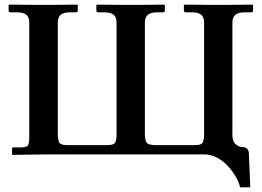

<svg xmlns="http://www.w3.org/2000/svg" viewBox="-20 -666 1129 827"><path d="M229 -569V-88Q229 -66 234.5 -53.5Q240 -41 268 -41H440Q469 -41 475.5 -51Q482 -61 482 -88V-569Q482 -592 469.5 -602.5Q457 -613 427 -613H403Q395 -613 395 -621V-645L397 -646Q397 -646 414.5 -646Q432 -646 457.5 -645.5Q483 -645 508 -645Q533 -645 548 -645Q562 -645 585 -645Q608 -645 631.5 -645.5Q655 -646 671.5 -646Q688 -646 688 -646L690 -645V-621Q690 -613 683 -613H659Q628 -613 616 -601.5Q604 -590 604 -569V-88Q604 -61 612 -51Q620 -41 652 -41H820Q846 -41 852.5 -51Q859 -61 859 -88V-569Q859 -592 846.5 -602.5Q834 -613 805 -613H781Q772 -613 772 -621V-645L774 -646Q774 -646 791.5 -646Q809 -646 834 -645.5Q859 -645 883.5 -645Q908 -645 923 -645Q936 -645 960 -645Q984 -645 1008.5 -645.5Q1033 -646 1050.5 -646Q1068 -646 1068 -646L1070 -645V-621Q1070 -613 1062 -613H1036Q1005 -613 993 -601.5Q981 -590 981 -569V-85Q981 -56 995.5 -44.5Q1010 -33 1021 -33Q1050 -33 1052 -6L1058 141H1014Q1011 124 998.5 100.5Q986 77 965.5 53.5Q945 30 917.5 14.5Q890 -1 858 -1H188L34 1L32 0V-26Q32 -31 37 -31H67Q92 -31 99 -38Q106 -45 106 -74V-569Q106 -592 93.5 -602.5Q81 -613 52 -613H25Q17 -613 17 -621V-645L19 -646Q19 -646 37 -646Q55 -646 81.5 -645.5Q108 -645 133 -645Q158 -645 173 -645Q186 -645 209 -645Q232 -645 256 -645.5Q280 -646 296.5 -646Q313 -646 313 -646L315 -645V-621Q315 -613 307 -613H283Q252 -613 240.5 -601.5Q229 -590 229 -569Z"/></svg>

Font: Libertinus Serif SemiBold
Style: Regular
Weight: 600
Designer: Philipp H. Poll, Khaled Hosny
Foundry: Caleb Maclennan
Version: Version 7.051;RELEASE